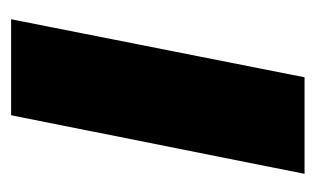

<svg xmlns="http://www.w3.org/2000/svg" viewBox="-134 -448 581 354"><g transform="rotate(-90 157.0 -270.5)"><path d="M192 0H14L122 -541H299Z"/></g></svg>

Font: Argentum Sans
Style: Bold Italic
Weight: 700
Italic angle: -11°
Designer: Julieta Ulanovsky (font), Cristiano Sobral (main changes and remaster)
Foundry: Julieta Ulanovsky (font), Cristiano Sobral (main changes and remaster)
Version: Version 2.007;June 15, 2022;FontCreator 14.0.0.2814 64-bit; 